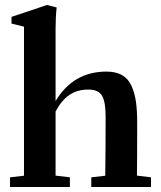

<svg xmlns="http://www.w3.org/2000/svg" viewBox="-20 -746 643 766"><path d="M20 0V-38.6L75.7 -44.9V-639.6L25.9 -651.9V-678.7L167.5 -726.1L206.1 -716.3Q201.7 -678.7 201.7 -629.4V-342.8Q272.5 -460.4 404.8 -460.4Q441.9 -460.4 466.6 -446.5Q491.2 -432.6 504.2 -404.3Q517.1 -376 522.2 -341.3Q527.3 -306.6 527.3 -256.8Q527.3 -113.8 526.4 -45.4L582.5 -38.6V0H344.2V-38.6L399.9 -44.9Q401.4 -160.6 401.4 -282.7Q401.4 -337.4 387.7 -363Q374 -388.7 332 -388.7Q288.6 -388.7 257.1 -367.4Q225.6 -346.2 201.7 -301.3V-45.4L258.8 -38.6V0Z"/></svg>

Font: Elstob 8pt
Style: Bold
Weight: 700
Designer: Peter S. Baker
Version: Version 1.015